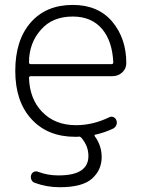

<svg xmlns="http://www.w3.org/2000/svg" viewBox="-20 -576 604 792"><path d="M373 -20.5Q371.1 -20.5 370.1 -18.1Q369.1 -15.6 371.1 -13.7Q399.4 24.4 399.4 72.3Q399.4 125 359.9 160.6Q320.3 196.3 226.6 196.3Q172.9 196.3 125 178.7Q114.3 175.8 109.9 166Q105.5 156.2 108.4 146.5Q111.3 136.7 120.1 132.8Q128.9 128.9 137.7 132.8Q176.8 147.5 218.8 147.5Q220.7 147.5 222.7 147.5Q344.7 147.5 344.7 67.4Q344.7 26.4 316.4 -6.8Q311.5 -12.7 304.7 -12.7Q303.7 -12.7 301.8 -11.7Q293.9 -11.7 290 -11.7Q176.8 -11.7 109.9 -84.5Q43 -157.2 43 -283.2Q43 -410.2 106.4 -482.9Q169.9 -555.7 280.3 -555.7Q384.8 -555.7 443.4 -486.3Q501 -417 501 -315.4Q501 -293.9 485.4 -278.3Q467.8 -261.7 443.4 -261.7H107.4Q99.6 -261.7 99.6 -254.9Q102.5 -168 153.3 -115.2Q206.1 -59.6 293.9 -59.6Q362.3 -59.6 429.7 -91.8Q438.5 -96.7 447.3 -93.3Q456.1 -89.8 460 -80.1Q463.9 -70.3 460 -60.5Q456.1 -50.8 447.3 -45.9Q410.2 -28.3 373 -20.5ZM99.6 -318.4Q99.6 -311.5 107.4 -311.5H439.5Q447.3 -311.5 447.3 -318.4Q447.3 -318.4 447.3 -318.4Q443.4 -405.3 402.3 -455.1Q358.4 -507.8 280.3 -507.8Q197.3 -507.8 150.4 -455.1Q99.6 -399.4 99.6 -318.4Z"/></svg>

Font: irohamaru Light
Style: Regular
Weight: 200
Designer: [Source Han Sans]
Ryoko NISHIZUKA  (kana & ideographs); Paul D. Hunt (Latin, Greek & Cyrillic); Wenlong ZHANG  (bopomofo
Version: Version 1.01